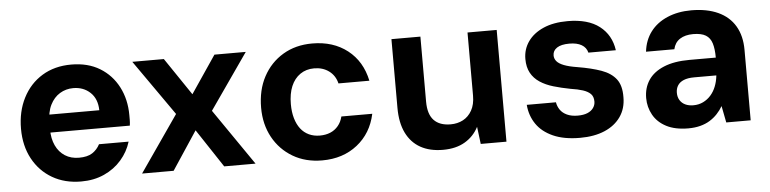

<svg xmlns="http://www.w3.org/2000/svg" viewBox="-39 -701 3549 885"><g transform="rotate(-5 1736.0 -258.5)"><path d="M307 12Q231 12 173.5 -21.5Q116 -55 83.5 -115Q51 -175 51 -254Q51 -334 83 -396.5Q115 -459 172.5 -494Q230 -529 307 -529Q384 -529 439 -495.5Q494 -462 524 -404Q554 -346 554 -273Q554 -263 554 -251Q554 -239 552 -225H148V-308H418Q417 -361 385.5 -390.5Q354 -420 307 -420Q273 -420 245 -403Q217 -386 200.5 -353Q184 -320 184 -269V-240Q184 -197 199 -165Q214 -133 241.5 -115.5Q269 -98 306 -98Q345 -98 367.5 -112.5Q390 -127 403 -152H540Q526 -106 493.5 -68.5Q461 -31 413.5 -9.5Q366 12 307 12Z M589 0 769 -260 589 -517H735L852 -344L969 -517H1114L935 -260L1114 0H969L852 -177L735 0Z M1422 12Q1345 12 1286.5 -22.5Q1228 -57 1195 -117Q1162 -177 1162 -254Q1162 -336 1195 -397.5Q1228 -459 1286.5 -494Q1345 -529 1422 -529Q1519 -529 1585 -477.5Q1651 -426 1670 -335H1527Q1518 -372 1489.5 -393Q1461 -414 1421 -414Q1384 -414 1356.5 -395Q1329 -376 1314.5 -341.5Q1300 -307 1300 -259Q1300 -222 1308.5 -193Q1317 -164 1332.5 -144Q1348 -124 1370.5 -113.5Q1393 -103 1421 -103Q1448 -103 1469.5 -112Q1491 -121 1506 -139Q1521 -157 1527 -182H1670Q1651 -93 1584.5 -40.5Q1518 12 1422 12Z M1981 12Q1920 12 1877 -12Q1834 -36 1811 -83Q1788 -130 1788 -199V-517H1922V-216Q1922 -158 1948.5 -130Q1975 -102 2026 -102Q2058 -102 2083.5 -115.5Q2109 -129 2124.5 -156.5Q2140 -184 2140 -225V-517H2275V0H2156L2146 -80Q2124 -37 2082.5 -12.5Q2041 12 1981 12Z M2615 12Q2541 12 2490.5 -10.5Q2440 -33 2413.5 -72Q2387 -111 2383 -161H2518Q2521 -142 2532 -126Q2543 -110 2563.5 -100.5Q2584 -91 2613 -91Q2640 -91 2658 -98.5Q2676 -106 2685.5 -119.5Q2695 -133 2695 -149Q2695 -172 2682.5 -184.5Q2670 -197 2647 -204.5Q2624 -212 2590 -217Q2548 -225 2512.5 -235.5Q2477 -246 2450.5 -263.5Q2424 -281 2409.5 -307.5Q2395 -334 2395 -372Q2395 -417 2420 -452.5Q2445 -488 2491.5 -508.5Q2538 -529 2604 -529Q2698 -529 2751 -488Q2804 -447 2814 -376H2687Q2681 -400 2659.5 -412.5Q2638 -425 2603 -425Q2565 -425 2545.5 -412Q2526 -399 2526 -377Q2526 -362 2536 -350Q2546 -338 2569 -329Q2592 -320 2630 -314Q2696 -303 2740.5 -287Q2785 -271 2808 -241Q2831 -211 2830 -157Q2830 -105 2803.5 -67Q2777 -29 2729 -8.5Q2681 12 2615 12Z M3116 12Q3055 12 3014.5 -9Q2974 -30 2954 -66Q2934 -102 2934 -144Q2934 -191 2957.5 -226.5Q2981 -262 3029 -282Q3077 -302 3148 -302H3270Q3270 -342 3262 -368Q3254 -394 3233.5 -406.5Q3213 -419 3175 -419Q3138 -419 3114 -403.5Q3090 -388 3083 -357H2952Q2958 -410 2987 -448.5Q3016 -487 3065 -508Q3114 -529 3176 -529Q3248 -529 3299.5 -505.5Q3351 -482 3378 -436.5Q3405 -391 3405 -326V0H3292L3277 -77Q3266 -58 3250.5 -41.5Q3235 -25 3215.5 -13Q3196 -1 3171 5.5Q3146 12 3116 12ZM3148 -92Q3173 -92 3193.5 -102Q3214 -112 3229 -129Q3244 -146 3253 -168.5Q3262 -191 3265 -217V-220H3163Q3133 -220 3114 -212Q3095 -204 3086 -189.5Q3077 -175 3077 -156Q3077 -136 3086 -121.5Q3095 -107 3111 -99.5Q3127 -92 3148 -92Z"/></g></svg>

Font: DM Sans 11pt
Style: Bold
Weight: 700
Version: Version 4.004;gftools[0.9.30]